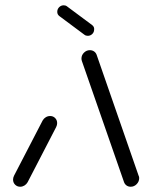

<svg xmlns="http://www.w3.org/2000/svg" viewBox="-20 -709 573 729"><path d="M56.7 0Q45.2 0 37.4 -7.8Q29.6 -15.6 29.6 -27Q29.6 -34.4 33.3 -41.9L141.9 -251.5Q146.3 -259.3 153.9 -263.9Q161.5 -268.5 170.4 -268.5Q181.9 -268.5 189.4 -260.7Q197 -253 197 -241.5Q197 -234.1 193.3 -226.7L84.8 -17Q80.4 -9.3 72.8 -4.6Q65.2 0 56.7 0ZM508.5 -33Q508.5 -19.6 498.9 -9.8Q489.3 0 476.3 0Q467.4 0 460.7 -4.6Q454.1 -9.3 451.1 -17L291.1 -476.7Q289.3 -481.5 289.3 -486.7Q289.3 -499.6 298.9 -509.1Q308.5 -518.5 321.1 -518.5Q330 -518.5 336.9 -513.9Q343.7 -509.3 346.7 -501.5L506.3 -41.9Q508.5 -38.1 508.5 -33ZM197.4 -664.1Q197.4 -674.4 204.6 -681.7Q211.9 -688.9 221.9 -688.9Q229.3 -688.9 234.4 -684.8L330 -613.7Q338.9 -606.7 337.4 -595.6Q337 -586.3 330 -579.6Q323 -573 313.3 -573Q305.9 -573 300.7 -577L205.2 -648.1Q197.4 -654.1 197.4 -664.1Z"/></svg>

Font: 26F Galaxy Sans Medium
Style: Italic
Weight: 500
Italic angle: -5°
Designer: C₂₉H₂₅N₃O₅
Version: Version 1.200